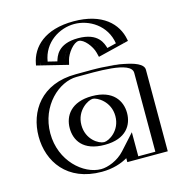

<svg xmlns="http://www.w3.org/2000/svg" viewBox="-118 -911 970 1032"><g transform="rotate(-15 366.5 -395.5)"><path d="M255.5 -256C255.5 -327 308.5 -377 375.5 -377C441.5 -377 494.5 -327 494.5 -256C494.5 -186 444.5 -136 375.5 -136C303.5 -136 255.5 -186 255.5 -256ZM667.5 -454V0H492.5V-58C454.5 -16 392.5 15 322.5 15C172.5 15 67.5 -106 67.5 -256C67.5 -406 172.5 -528 322.5 -528C391.5 -528 667 -541 667.5 -454ZM278.5 -594C278.5 -594 289.5 -697 383.5 -697C477.5 -697 488.5 -594 488.5 -594L614.5 -625C602.5 -732 512.5 -806 383.5 -806C254.5 -806 164.5 -732 152.5 -625ZM240.5 -256C240.5 -178.3 295.5 -121 375.5 -121C452.5 -121 509.5 -178.1 509.5 -256C509.5 -335.1 449.5 -392 375.5 -392C300.6 -392 240.5 -335.2 240.5 -256ZM652.5 -454C652.2 -501.6 497.2 -514.3 382.4 -513.6C357.2 -513.5 336.2 -513 322.5 -513C181.7 -513 82.5 -399 82.5 -256C82.5 -113 181.6 0 322.5 0C388.1 0 446.2 -29.2 481.4 -68.1L507.5 -96.9V-15H652.5ZM266.8 -612.3 169.3 -636.3C186.2 -728.3 266 -791 383.5 -791C501.6 -791 581 -727.2 597.7 -636.3L500.2 -612.3C492.5 -643 465.7 -712 383.5 -712C300.7 -712 274.1 -641.4 266.8 -612.3ZM240.5 -256C240.5 -335.2 300.6 -392 375.5 -392C449.5 -392 509.5 -335.1 509.5 -256C509.5 -178.1 452.5 -121 375.5 -121C295.5 -121 240.5 -178.3 240.5 -256ZM652.5 -454V-15H507.5V-96.9L481.4 -68.1C446.2 -29.2 388.1 0 322.5 0C181.6 0 82.5 -113 82.5 -256C82.5 -399 181.7 -513 322.5 -513C336.2 -513 357.2 -513.5 382.4 -513.6C497.2 -514.3 652.2 -501.6 652.5 -454ZM266.8 -612.3C274.1 -641.4 300.7 -712 383.5 -712C465.7 -712 492.5 -643 500.2 -612.3L597.7 -636.3C581 -727.2 501.6 -791 383.5 -791C266 -791 186.2 -728.3 169.3 -636.3ZM255.5 -256C255.5 -186.1 303.6 -136 375.5 -136C444.4 -136 494.5 -186.1 494.5 -256C494.5 -327 441.5 -377 375.5 -377C308.5 -377 255.5 -327 255.5 -256ZM322.5 -528C172.5 -528 67.5 -406 67.5 -256C67.5 -106 172.5 15 322.5 15C392.5 15 454.5 -16 492.5 -58V0H667.5V-454C667 -537.6 432.6 -528 322.5 -528ZM281.3 -608.7 277.7 -594.2 152 -625.1 154.6 -639C173 -739.1 260.5 -806 383.5 -806C507.2 -806 594.2 -738 612.4 -639L615 -625.1L489.3 -594.2L485.7 -608.7C478.3 -637.8 454.9 -697 383.5 -697C311.6 -697 288.3 -636.4 281.3 -608.7ZM215.5 -256C215.5 -189.6 253.4 -121 375.5 -121C494.9 -121 534.5 -189.6 534.5 -256C534.5 -323.6 492.2 -392 375.5 -392C258 -392 215.5 -323.6 215.5 -256ZM627.5 -454V-15H532.5V-148.9L454.6 -62.8C416.9 -21.2 360 0 322.5 0C225.1 0 107.5 -101.7 107.5 -256C107.5 -410.3 225.2 -513 322.5 -513C430.8 -513 627.1 -521.2 627.5 -454ZM244.4 -620.3 193.6 -632.8C209.8 -737 301.7 -791 383.5 -791C465.6 -791 557.3 -736.4 573.4 -632.8L522.6 -620.3C514.6 -645.3 498 -712 383.5 -712C268.5 -712 252.1 -644.5 244.4 -620.3ZM280.5 -256C280.5 -338.6 351.1 -377 375.5 -377C398.7 -377 469.5 -338.6 469.5 -256C469.5 -174.6 401.9 -136 375.5 -136C345.9 -136 280.5 -174.7 280.5 -256ZM692.5 -454C692.1 -517.8 493.3 -529.3 381.7 -528.6C355.6 -528.5 333.9 -528 322.5 -528C129.1 -528 42.5 -394.7 42.5 -256C42.5 -117.3 129.1 15 322.5 15C385.4 15 433.9 -2.3 467.5 -21.9V0H692.5ZM306.6 -610.9C315.6 -646.6 354.3 -697 383.5 -697C412.3 -697 451.1 -648.1 460.4 -610.9L466.6 -586.1L639.2 -628.6L637.6 -637.3C621.1 -726.7 544.5 -806 383.5 -806C223.3 -806 146.1 -727.8 129.4 -637.3L127.8 -628.6L300.4 -586.1Z"/></g></svg>

Font: Hussar Outliner
Style: Regular
Weight: 700
Foundry: Cannot Into Space Fonts
Version: Version 0.92